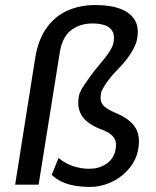

<svg xmlns="http://www.w3.org/2000/svg" viewBox="-20 -732 620 761"><path d="M336 9Q308 9 279.5 4.5Q251 0 226.5 -11Q202 -22 185 -39L212 -106Q241 -82 272.5 -72.5Q304 -63 333 -63Q371 -63 399 -81Q427 -99 436 -130Q443 -158 437.5 -174Q432 -190 417 -201Q402 -212 374 -222Q319 -245 301 -279Q283 -313 295 -361Q302 -378 314 -395.5Q326 -413 340 -432.5Q354 -452 371 -472Q394 -499 407.5 -518Q421 -537 428 -555Q436 -587 427 -605.5Q418 -624 397 -631.5Q376 -639 347 -639Q295 -639 259.5 -610.5Q224 -582 215 -512L133 0H40L120 -505Q132 -576 165 -622Q198 -668 247.5 -690Q297 -712 358 -712Q418 -712 458.5 -696.5Q499 -681 516.5 -648.5Q534 -616 520 -563Q515 -549 506 -533Q497 -517 482.5 -497.5Q468 -478 442 -452Q423 -432 411 -416Q399 -400 392.5 -389Q386 -378 382 -369Q377 -349 379.5 -334.5Q382 -320 395.5 -308.5Q409 -297 437 -285Q500 -259 520 -220Q540 -181 523 -120Q511 -83 482.5 -53.5Q454 -24 415.5 -7.5Q377 9 336 9Z"/></svg>

Font: Nunito Sans 7pt Condensed Medium
Style: Italic
Weight: 500
Width: 3
Italic angle: -9°
Designer: Vernon Adams
Foundry: Vernon Adams
Version: Version 3.101;gftools[0.9.27]